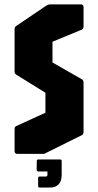

<svg xmlns="http://www.w3.org/2000/svg" viewBox="-20 -686 438 856"><path d="M57.5 0Q45 0 45 -12.5V-106.5Q45 -113 45.8 -117Q46.5 -121 51.5 -123.5L182.5 -183.5V-272.5L53.5 -352.5Q45 -357.5 45 -367.5V-551Q45 -559 46 -562.8Q47 -566.5 53.5 -571L185 -660Q190 -663 194.2 -664.8Q198.5 -666.5 205 -666.5H340Q352.5 -666.5 352.5 -654V-569Q352.5 -558 345 -554L214 -500V-407.5L345 -332.5Q352.5 -329 352.5 -316.5V-99Q352.5 -95 351.2 -90.5Q350 -86 346 -84L189 -6Q186 -4.5 181.8 -2.2Q177.5 0 173.5 0ZM156.5 150Q150 150 150 143.5V107.5Q150 101 156.5 101H183.5Q191.5 101 191.5 94V78.5H150Q143.5 76.5 143.5 71L144 31.5Q144 25 151 25H248.5Q255 25 255 31.5V93.5Q255 122 241.2 136Q227.5 150 205 150Z"/></svg>

Font: Jaro
Style: Regular
Weight: 400
Designer: Agyei Archer, Celine Hurka, Mirko Velimirović
Version: Version 1.000